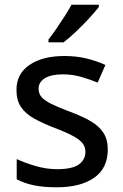

<svg xmlns="http://www.w3.org/2000/svg" viewBox="-20 -786 522 816"><path d="M438 -150Q438 -71 380 -30.5Q322 10 221 10Q165 10 124 1.5Q83 -7 51 -24V-110Q85 -94 131 -80.5Q177 -67 223 -67Q287 -67 315 -87Q343 -107 343 -141Q343 -160 332.5 -175Q322 -190 294 -206Q266 -222 213 -242Q161 -262 124.5 -282.5Q88 -303 69 -331.5Q50 -360 50 -404Q50 -473 106 -510.5Q162 -548 253 -548Q303 -548 345.5 -538Q388 -528 428 -510L395 -435Q361 -449 324 -459.5Q287 -470 248 -470Q197 -470 170.5 -453.5Q144 -437 144 -409Q144 -388 156.5 -373.5Q169 -359 198 -344.5Q227 -330 278 -311Q329 -292 364.5 -271.5Q400 -251 419 -222.5Q438 -194 438 -150ZM400 -756Q386 -738 360 -709.5Q334 -681 304 -652.5Q274 -624 250 -606H186V-618Q201 -637 219 -663Q237 -689 254.5 -716.5Q272 -744 284 -766H400Z"/></svg>

Font: Noto Sans Kayah Li Medium
Style: Regular
Weight: 500
Designer: Monotype Design Team, Sérgio Martins
Foundry: Monotype Imaging Inc.
Version: Version 2.002; ttfautohint (v1.8.4.7-5d5b)